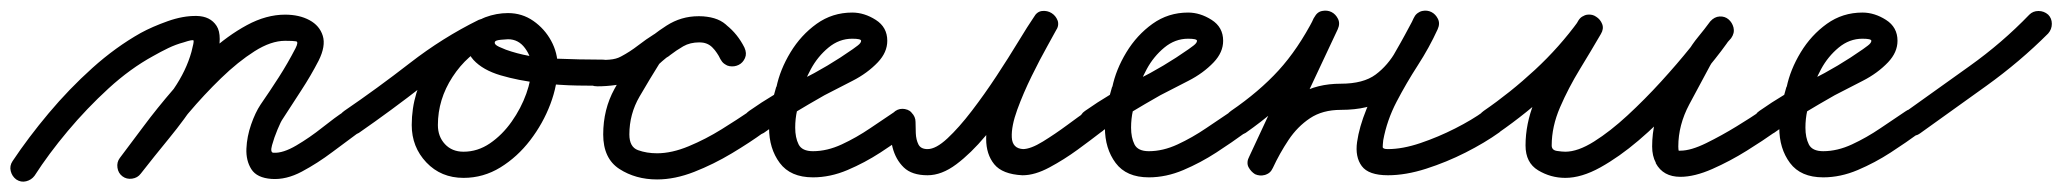

<svg xmlns="http://www.w3.org/2000/svg" viewBox="-45 -310 3942 367"><path d="M21 26Q15 34 5 36.5Q-5 39 -14 33Q-22 27 -24.5 17Q-27 7 -21 -2Q9 -47 48 -93.5Q87 -140 131.5 -180Q176 -220 224 -247Q246 -259 275.5 -269.5Q305 -280 331 -279.5Q357 -279 369 -260.5Q381 -242 369 -197Q358 -158 333 -120Q308 -82 278.5 -46Q249 -10 224 22Q224 22 224 22Q224 22 224 22Q218 30 207.5 31.5Q197 33 189 27Q181 21 179.5 10.5Q178 0 184 -8Q207 -38 235 -71.5Q263 -105 287 -140Q311 -175 321 -211Q326 -230 325 -232.5Q324 -235 306 -229Q291 -225 276.5 -218Q262 -211 248 -203Q204 -179 162.5 -141Q121 -103 84.5 -59.5Q48 -16 21 26Q21 26 21 26Q21 26 21 26ZM224 22Q218 30 207.5 31.5Q197 33 189 27Q181 21 179.5 10.5Q178 0 184 -8Q203 -33 229 -68Q255 -103 287 -140Q319 -177 354.5 -209.5Q390 -242 427 -262Q464 -282 500 -282Q527 -282 546.5 -271.5Q566 -261 572 -241.5Q578 -222 564 -194Q564 -194 564 -194Q564 -194 564 -194Q549 -165 531 -137.5Q513 -110 495 -82Q492 -78 485.5 -62.5Q479 -47 475 -32.5Q471 -18 478 -18Q496 -17 521.5 -32Q547 -47 571.5 -66.5Q596 -86 613 -97Q613 -97 613 -97Q613 -97 613 -97Q621 -103 631.5 -101.5Q642 -100 647 -91Q653 -83 651.5 -72.5Q650 -62 641 -57Q619 -41 590.5 -19.5Q562 2 532 18Q502 34 474 32Q446 30 435.5 13.5Q425 -3 426 -26Q427 -49 435 -72Q443 -95 453 -110Q471 -136 488 -162.5Q505 -189 520 -218Q520 -218 520 -218Q520 -218 520 -218Q526 -230 521 -231Q516 -232 500 -232Q473 -232 441.5 -212Q410 -192 377.5 -160.5Q345 -129 315 -93.5Q285 -58 261.5 -27Q238 4 224 22Q224 22 224 22Q224 22 224 22Z M606 -63Q601 -71 602.5 -81.5Q604 -92 613 -98Q676 -141 738.5 -189.5Q801 -238 870 -272Q882 -277 890.5 -273Q899 -269 903 -260Q908 -251 905.5 -241.5Q903 -232 892 -227Q848 -206 820 -163Q792 -120 792 -71Q792 -49 805.5 -34.5Q819 -20 841 -20Q868 -20 891.5 -36Q915 -52 933 -77.5Q951 -103 961 -131Q971 -159 971 -183Q971 -201 958.5 -218Q946 -235 926 -235Q923 -235 912.5 -234Q902 -233 901 -230Q901 -230 901 -230Q901 -230 901 -230Q899 -225 909 -220.5Q919 -216 922 -215Q964 -200 1014 -198Q1064 -196 1108 -196Q1118 -196 1125.5 -188.5Q1133 -181 1133 -171Q1133 -161 1125.5 -153.5Q1118 -146 1108 -146Q1093 -146 1059 -146.5Q1025 -147 985.5 -151.5Q946 -156 912 -166Q878 -176 860 -195.5Q842 -215 853 -246Q853 -246 853 -246Q853 -246 853 -246Q861 -269 882.5 -277Q904 -285 926 -285Q953 -285 974.5 -270Q996 -255 1008.5 -232Q1021 -209 1021 -183Q1021 -148 1007 -111Q993 -74 968.5 -42Q944 -10 911.5 10Q879 30 841 30Q798 30 770 0.5Q742 -29 742 -71Q742 -134 778 -190Q814 -246 871 -272Q882 -277 891 -273Q900 -269 904 -260Q908 -252 905.5 -242Q903 -232 892 -227Q825 -194 764 -146.5Q703 -99 641 -56Q633 -51 622.5 -52.5Q612 -54 606 -63Z M1094 -196Q1104 -196 1111.5 -188.5Q1119 -181 1119 -171Q1119 -169 1118.5 -173Q1118 -177 1117 -179Q1113 -191 1102 -194Q1100 -195 1098 -195Q1097 -195 1097 -195Q1107 -195 1120 -196Q1133 -197 1142 -202Q1142 -202 1142 -202Q1142 -202 1142 -202Q1142 -202 1142 -202Q1159 -211 1174.5 -223Q1190 -235 1206 -245Q1206 -245 1206 -245Q1205 -244 1205 -244Q1226 -259 1245.5 -269Q1265 -279 1292 -279Q1322 -279 1343.5 -262Q1365 -245 1378 -219Q1383 -208 1379 -199Q1375 -190 1367 -186Q1359 -182 1349.5 -183.5Q1340 -185 1334 -195Q1325 -210 1317.5 -219.5Q1310 -229 1290 -229Q1268 -229 1248 -214.5Q1228 -200 1213 -186Q1213 -186 1215 -188Q1217 -191 1217 -191Q1197 -159 1177.5 -125.5Q1158 -92 1158 -53Q1158 -29 1174.5 -23Q1191 -17 1211 -17Q1239 -17 1271.5 -30.5Q1304 -44 1334.5 -63Q1365 -82 1387 -97Q1395 -103 1405.5 -101.5Q1416 -100 1421 -91Q1427 -83 1425.5 -72.5Q1424 -62 1415 -57Q1389 -38 1354 -17Q1319 4 1282 18.5Q1245 33 1211 33Q1170 33 1139 13Q1108 -7 1108 -53Q1108 -101 1129.5 -140Q1151 -179 1175 -217Q1175 -217 1177 -220Q1179 -222 1179 -222Q1201 -243 1229 -261Q1257 -279 1290 -279Q1324 -279 1342 -263.5Q1360 -248 1376 -221Q1383 -211 1378.5 -202Q1374 -193 1366 -188Q1357 -184 1347.5 -185Q1338 -186 1332 -197Q1326 -210 1316.5 -219.5Q1307 -229 1292 -229Q1274 -229 1261 -221.5Q1248 -214 1235 -204Q1235 -204 1234 -203Q1234 -203 1234 -203Q1216 -192 1200 -179.5Q1184 -167 1166 -158Q1166 -158 1166 -158Q1166 -158 1166 -158Q1166 -158 1166 -158Q1150 -150 1132 -147.5Q1114 -145 1097 -145Q1085 -145 1077 -152Q1069 -159 1069 -171Q1069 -181 1076.5 -188.5Q1084 -196 1094 -196Z M1380 -63Q1375 -71 1376.5 -81.5Q1378 -92 1387 -98Q1434 -131 1486 -157Q1538 -183 1585 -216Q1588 -218 1594.5 -223Q1601 -228 1601 -232Q1601 -236 1584 -236Q1559 -236 1538.5 -219Q1518 -202 1505 -178Q1492 -154 1487 -133Q1487 -133 1487 -132Q1487 -131 1487 -131Q1482 -114 1478.5 -98.5Q1475 -83 1475 -66Q1475 -47 1481.5 -34Q1488 -21 1509 -21Q1536 -21 1564 -34Q1592 -47 1618.5 -65Q1645 -83 1666 -97Q1674 -103 1684.5 -101.5Q1695 -100 1700 -91Q1706 -83 1704.5 -72.5Q1703 -62 1694 -57Q1668 -38 1638 -18.5Q1608 1 1575 15Q1542 29 1509 29Q1466 29 1445.5 1.5Q1425 -26 1425 -66Q1425 -87 1429 -106Q1433 -125 1439 -145Q1439 -145 1439 -144Q1439 -143 1439 -143Q1446 -177 1466 -210Q1486 -243 1516 -264.5Q1546 -286 1584 -286Q1607 -286 1629 -272Q1651 -258 1651 -232Q1651 -210 1633 -191Q1613 -170 1584.5 -155.5Q1556 -141 1531 -128Q1501 -111 1472 -93.5Q1443 -76 1415 -56Q1407 -51 1396.5 -52.5Q1386 -54 1380 -63Z M1655 -77Q1655 -87 1662.5 -94.5Q1670 -102 1680 -102Q1690 -102 1697.5 -94.5Q1705 -87 1705 -77Q1705 -68 1705.5 -55.5Q1706 -43 1710.5 -34Q1715 -25 1728 -25Q1744 -25 1766 -45.5Q1788 -66 1812.5 -98Q1837 -130 1860 -165Q1883 -200 1901.5 -230.5Q1920 -261 1931 -277Q1937 -288 1947 -289Q1957 -290 1965 -285Q1973 -280 1976.5 -271Q1980 -262 1973 -251Q1970 -245 1956.5 -221Q1943 -197 1927 -164.5Q1911 -132 1899.5 -100.5Q1888 -69 1889 -47.5Q1890 -26 1911 -25Q1911 -25 1911 -25Q1910 -25 1910 -25Q1925 -25 1948.5 -39.5Q1972 -54 1995 -71Q2018 -88 2031 -97Q2031 -97 2031 -97Q2031 -97 2031 -97Q2039 -103 2049.5 -101.5Q2060 -100 2065 -91Q2071 -83 2069.5 -72.5Q2068 -62 2059 -57Q2041 -43 2015 -24Q1989 -5 1961 10Q1933 25 1910 25Q1910 25 1909 25Q1909 25 1909 25Q1871 23 1855.5 4Q1840 -15 1840 -44.5Q1840 -74 1851 -108.5Q1862 -143 1877.5 -176.5Q1893 -210 1907.5 -236.5Q1922 -263 1931 -277Q1937 -287 1947 -288.5Q1957 -290 1965 -285Q1973 -280 1976.5 -270.5Q1980 -261 1973 -251Q1959 -228 1938.5 -194Q1918 -160 1892.5 -122Q1867 -84 1839 -50.5Q1811 -17 1783 4Q1755 25 1728 25Q1698 25 1682.5 10Q1667 -5 1661 -28.5Q1655 -52 1655 -77Q1655 -77 1655 -77Q1655 -77 1655 -77Z M2022 -63Q2017 -71 2018.5 -81.5Q2020 -92 2029 -98Q2076 -131 2128 -157Q2180 -183 2227 -216Q2230 -218 2236.5 -223Q2243 -228 2243 -232Q2243 -236 2226 -236Q2201 -236 2180.5 -219Q2160 -202 2147 -178Q2134 -154 2129 -133Q2129 -133 2129 -132Q2129 -131 2129 -131Q2124 -114 2120.5 -98.5Q2117 -83 2117 -66Q2117 -47 2123.5 -34Q2130 -21 2151 -21Q2178 -21 2206 -34Q2234 -47 2260.5 -65Q2287 -83 2308 -97Q2316 -103 2326.5 -101.5Q2337 -100 2342 -91Q2348 -83 2346.5 -72.5Q2345 -62 2336 -57Q2310 -38 2280 -18.5Q2250 1 2217 15Q2184 29 2151 29Q2108 29 2087.5 1.5Q2067 -26 2067 -66Q2067 -87 2071 -106Q2075 -125 2081 -145Q2081 -145 2081 -144Q2081 -143 2081 -143Q2088 -177 2108 -210Q2128 -243 2158 -264.5Q2188 -286 2226 -286Q2249 -286 2271 -272Q2293 -258 2293 -232Q2293 -210 2275 -191Q2255 -170 2226.5 -155.5Q2198 -141 2173 -128Q2143 -111 2114 -93.5Q2085 -76 2057 -56Q2049 -51 2038.5 -52.5Q2028 -54 2022 -63Z M2301 -63Q2296 -71 2297.5 -81.5Q2299 -92 2308 -98Q2362 -135 2399 -175.5Q2436 -216 2467 -276Q2472 -287 2482 -289Q2492 -291 2500 -287Q2508 -283 2512.5 -274Q2517 -265 2512 -254Q2481 -188 2450 -122Q2419 -56 2388 11Q2383 22 2373 24Q2363 26 2355 22Q2346 18 2341.5 9Q2337 0 2343 -11Q2361 -48 2384 -79.5Q2407 -111 2439.5 -130.5Q2472 -150 2518 -150Q2561 -150 2584.5 -167.5Q2608 -185 2624 -213.5Q2640 -242 2658 -276Q2664 -287 2673.5 -289Q2683 -291 2691 -287Q2699 -283 2703.5 -274Q2708 -265 2703 -254Q2687 -219 2665 -185Q2643 -151 2624.5 -115.5Q2606 -80 2599 -42Q2598 -33 2598 -29Q2598 -25 2608 -25Q2636 -25 2670 -36.5Q2704 -48 2736.5 -64.5Q2769 -81 2791 -97Q2791 -97 2791 -97Q2791 -97 2791 -97Q2800 -103 2810 -101.5Q2820 -100 2826 -92Q2832 -83 2830.5 -73Q2829 -63 2821 -57Q2793 -37 2756.5 -18.5Q2720 0 2681 12.5Q2642 25 2608 25Q2571 25 2558 7.5Q2545 -10 2549 -38.5Q2553 -67 2567 -101.5Q2581 -136 2599.5 -170Q2618 -204 2634 -231.5Q2650 -259 2657 -275Q2662 -286 2672 -288Q2682 -290 2690 -285Q2699 -281 2703.5 -272Q2708 -263 2702 -253Q2679 -210 2657.5 -175.5Q2636 -141 2604 -120.5Q2572 -100 2518 -100Q2483 -100 2459 -84Q2435 -68 2418 -42.5Q2401 -17 2388 11Q2382 22 2372.5 24.5Q2363 27 2354 23Q2346 18 2341.5 9.5Q2337 1 2343 -11Q2374 -77 2404.5 -143Q2435 -209 2466 -275Q2472 -286 2481.5 -288Q2491 -290 2500 -286Q2508 -282 2512.5 -273Q2517 -264 2511 -253Q2478 -188 2437 -143Q2396 -98 2336 -56Q2328 -51 2317.5 -52.5Q2307 -54 2301 -63Z M2819 -56Q2811 -51 2800.5 -52.5Q2790 -54 2784 -63Q2779 -71 2780.5 -81.5Q2782 -92 2791 -98Q2842 -133 2889 -176.5Q2936 -220 2973 -271Q2980 -281 2989.5 -282Q2999 -283 3006 -278Q3014 -273 3017.5 -264Q3021 -255 3015 -245Q2997 -214 2975 -178Q2953 -142 2937 -105Q2921 -68 2921 -32Q2921 -23 2931 -21.5Q2941 -20 2947 -20Q2971 -20 3002 -39.5Q3033 -59 3066 -89.5Q3099 -120 3130 -154Q3161 -188 3185.5 -218.5Q3210 -249 3224 -267Q3231 -277 3241 -277.5Q3251 -278 3258 -272Q3266 -266 3268.5 -256.5Q3271 -247 3264 -237Q3253 -225 3242.5 -212Q3232 -199 3224 -185Q3224 -185 3224 -185Q3224 -185 3224 -185Q3205 -150 3184 -110.5Q3163 -71 3163 -30Q3163 -24 3164 -21Q3164 -21 3164 -22Q3164 -22 3164 -22Q3166 -18 3163.5 -18Q3161 -18 3160.5 -20Q3160 -22 3167 -22Q3187 -22 3216.5 -36.5Q3246 -51 3274.5 -68.5Q3303 -86 3319 -97Q3327 -103 3337.5 -101.5Q3348 -100 3353 -91Q3359 -83 3357.5 -72.5Q3356 -62 3347 -57Q3326 -42 3294 -22Q3262 -2 3228 13Q3194 28 3167 28Q3134 28 3120 2Q3120 2 3120 2Q3120 1 3120 1Q3113 -12 3113 -30Q3113 -79 3135.5 -123Q3158 -167 3180 -209Q3180 -209 3180 -209Q3180 -209 3180 -209Q3189 -225 3201 -239.5Q3213 -254 3224 -269Q3232 -278 3242 -278.5Q3252 -279 3259 -273Q3266 -267 3268.5 -257.5Q3271 -248 3264 -239Q3248 -215 3220 -181Q3192 -147 3158 -110Q3124 -73 3087 -41.5Q3050 -10 3014 10Q2978 30 2947 30Q2919 30 2895 15.5Q2871 1 2871 -32Q2871 -73 2887.5 -114.5Q2904 -156 2927.5 -195Q2951 -234 2971 -269Q2977 -280 2987 -280.5Q2997 -281 3005 -276Q3013 -271 3016.5 -261.5Q3020 -252 3013 -243Q2975 -188 2924.5 -141Q2874 -94 2819 -56Q2819 -56 2819 -56Q2819 -56 2819 -56Z M3311 -63Q3306 -71 3307.5 -81.5Q3309 -92 3318 -98Q3365 -131 3417 -157Q3469 -183 3516 -216Q3519 -218 3525.5 -223Q3532 -228 3532 -232Q3532 -236 3515 -236Q3490 -236 3469.5 -219Q3449 -202 3436 -178Q3423 -154 3418 -133Q3418 -133 3418 -132Q3418 -131 3418 -131Q3413 -114 3409.5 -98.5Q3406 -83 3406 -66Q3406 -47 3412.5 -34Q3419 -21 3440 -21Q3467 -21 3495 -34Q3523 -47 3549.5 -65Q3576 -83 3597 -97Q3605 -103 3615.5 -101.5Q3626 -100 3631 -91Q3637 -83 3635.5 -72.5Q3634 -62 3625 -57Q3599 -38 3569 -18.5Q3539 1 3506 15Q3473 29 3440 29Q3397 29 3376.5 1.5Q3356 -26 3356 -66Q3356 -87 3360 -106Q3364 -125 3370 -145Q3370 -145 3370 -144Q3370 -143 3370 -143Q3377 -177 3397 -210Q3417 -243 3447 -264.5Q3477 -286 3515 -286Q3538 -286 3560 -272Q3582 -258 3582 -232Q3582 -210 3564 -191Q3544 -170 3515.5 -155.5Q3487 -141 3462 -128Q3432 -111 3403 -93.5Q3374 -76 3346 -56Q3338 -51 3327.5 -52.5Q3317 -54 3311 -63Z M3591 -61Q3585 -70 3586.5 -80Q3588 -90 3597 -96Q3657 -139 3719.5 -183.5Q3782 -228 3834 -282Q3834 -282 3834 -282Q3834 -282 3834 -282Q3841 -289 3851.5 -289Q3862 -289 3870 -282Q3877 -275 3877 -264.5Q3877 -254 3870 -246Q3816 -192 3752 -146Q3688 -100 3625 -55Q3617 -49 3607 -51Q3597 -53 3591 -61Z"/></svg>

Font: FRB American Cursive Semibold
Style: Italic
Weight: 600
Italic angle: -25°
Version: Version 2.0;Modular Font Editor K font №1